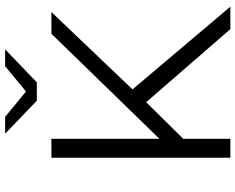

<svg xmlns="http://www.w3.org/2000/svg" viewBox="-105 -816 921 751"><g transform="rotate(-90 355.5 -440.5)"><path d="M178 -174 175 -264 599 -700H684L375 -376L333 -331ZM114 0V-700H188V0ZM617 0 315 -348 365 -402 705 0ZM337 -757 208 -881H274L401 -776H345L472 -881H538L409 -757Z"/></g></svg>

Font: MOST Montserrat
Style: Regular
Weight: 400
Designer: Julieta Ulanovsky
Foundry: Julieta Ulanovsky
Version: Version 8.000;March 11, 2024;FontCreator 15.0.0.2926 64-bit